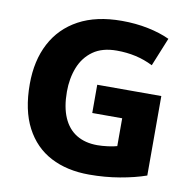

<svg xmlns="http://www.w3.org/2000/svg" viewBox="-81 -806 901 897"><g transform="rotate(10 369.0 -357.0)"><path d="M364 -410H668V-33Q614 -14 544 -2Q474 10 399 10Q294 10 216.5 -30.5Q139 -71 96 -153Q53 -235 53 -359Q53 -470 96 -552Q139 -634 222 -679Q305 -724 426 -724Q492 -724 550.5 -712Q609 -700 654 -679L599 -544Q559 -564 516.5 -573.5Q474 -583 427 -583Q358 -583 314.5 -552Q271 -521 250.5 -469Q230 -417 230 -354Q230 -281 251.5 -231.5Q273 -182 314 -157Q355 -132 413 -132Q435 -132 462.5 -135.5Q490 -139 506 -144V-276H364Z"/></g></svg>

Font: Noto Sans Hebrew Thin ExtraBold
Style: Regular
Weight: 800
Version: Version 3.001